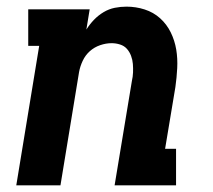

<svg xmlns="http://www.w3.org/2000/svg" viewBox="-20 -558 640 578"><path d="M29 0 98 -420H65V-530H250L240 -469Q250 -485 263 -498.5Q276 -512 292 -521.5Q308 -531 325.5 -534.5Q343 -538 361 -538Q389 -538 415.5 -529.5Q442 -521 462 -503Q482 -485 494 -460.5Q506 -436 510.5 -409Q515 -382 513.5 -353Q512 -324 508 -296L477 -110H510V0H325L377 -314Q380 -327 380.5 -340Q381 -353 380 -365.5Q379 -378 374.5 -390Q370 -402 362 -411Q354 -420 341.5 -424Q329 -428 316 -428Q299 -428 281.5 -422Q264 -416 250.5 -404Q237 -392 229 -375Q221 -358 218 -341L162 0Z"/></svg>

Font: Iosevka Curly Slab XBdEx
Style: Italic
Weight: 800
Width: 7
Italic angle: -9°
Monospace: yes
Designer: Belleve Invis
Foundry: Belleve Invis
Version: Version 11.1.0; ttfautohint (v1.8.3)